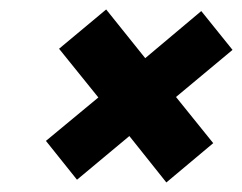

<svg xmlns="http://www.w3.org/2000/svg" viewBox="-20 -523 514 408"><path d="M77.6 -223.6 189 -315.9 105.5 -419.4 205.6 -502.9 288.6 -399.4 407.7 -499.5 474.1 -417 354 -316.9 433.1 -218.8 333.5 -135.3 254.9 -233.9 143.6 -141.1Z"/></svg>

Font: Tuffy
Style: BoldItalic
Weight: 700
Italic angle: -12°
Designer: Thatcher Ulrich, Karoly Barta, Michael Everson
Version: Version 001.271